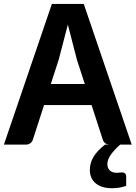

<svg xmlns="http://www.w3.org/2000/svg" viewBox="-20 -742 696 985"><path d="M655.8 0H545.4Q513.7 0 505.9 -29.8L449.7 -203.1H206.1L149.9 -29.8Q142.1 0 110.4 0H0L246.1 -721.7H409.7ZM415 -311 374.5 -436 328.1 -615.7 281.2 -436 240.7 -311ZM440.9 129.4Q440.9 94.7 459.7 63Q478.5 31.2 518.6 0H596.2Q564 28.8 547.4 53.2Q530.8 77.6 530.8 100.1Q530.8 121.1 543.7 132.8Q556.6 144.5 578.6 144.5Q587.9 144.5 597.7 143.1Q600.6 142.6 606 142.6Q627.4 142.6 627.4 165V211.4Q593.8 223.6 554.7 223.6Q501.5 223.6 471.2 198.7Q440.9 173.8 440.9 129.4Z"/></svg>

Font: Lycee Sans SemiBold
Style: Regular
Weight: 600
Designer: Justin Alvin
Foundry: Alkove Design
Version: Version 1.030